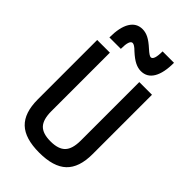

<svg xmlns="http://www.w3.org/2000/svg" viewBox="-288 -1070 1177 1177"><g transform="rotate(45 300.0 -482.0)"><path d="M300 10Q177 10 120 -44.5Q63 -99 63 -215V-730H173V-223Q173 -151 202.5 -119.5Q232 -88 300 -88Q368 -88 398 -119.5Q428 -151 428 -223V-730H538V-215Q538 -99 480.5 -44.5Q423 10 300 10ZM387 -784Q362 -784 335.5 -797Q309 -810 274 -842Q258 -858 247.5 -864.5Q237 -871 230 -871Q204 -871 204 -794H105Q105 -882 133 -928Q161 -974 213 -974Q239 -974 265 -961Q291 -948 326 -916Q358 -887 370 -887Q396 -887 396 -964H495Q495 -877 467.5 -830.5Q440 -784 387 -784Z"/></g></svg>

Font: M PLUS Code Latin 60 Medium
Style: Regular
Weight: 500
Width: 7
Monospace: yes
Designer: Coji Morishita
Foundry: UNDERFOREST DESIGN
Version: Version 1.005; ttfautohint (v1.8.3)